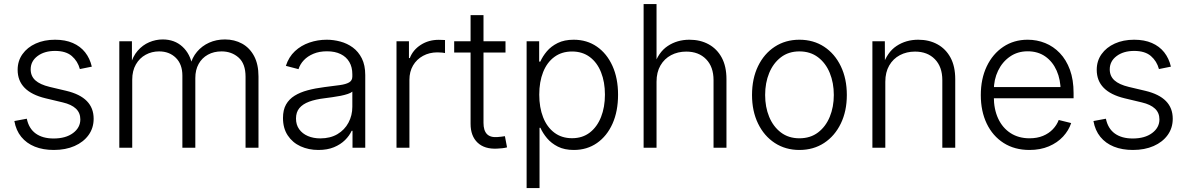

<svg xmlns="http://www.w3.org/2000/svg" viewBox="-20 -748 6008 972"><path d="M252.4 11.2Q198.2 11.2 156.2 -5.6Q114.3 -22.5 87.6 -55.2Q61 -87.9 52.7 -135.3L115.7 -147Q126 -97.2 160.9 -72Q195.8 -46.9 251.5 -46.9Q313 -46.9 349.9 -74.5Q386.7 -102.1 386.7 -143.6Q386.7 -176.8 364.3 -198Q341.8 -219.2 297.9 -229.5L210 -250.5Q139.6 -267.6 104.5 -303.5Q69.3 -339.4 69.3 -394.5Q69.3 -439.5 93.8 -473.9Q118.2 -508.3 160.9 -527.6Q203.6 -546.9 258.8 -546.9Q310.5 -546.9 348.6 -530.3Q386.7 -513.7 410.9 -483.2Q435.1 -452.6 444.8 -410.6L384.3 -398.4Q373.5 -438.5 343.5 -464.4Q313.5 -490.2 258.8 -490.2Q204.6 -490.2 169.9 -464.1Q135.3 -438 135.3 -397Q135.3 -362.8 158.9 -341.3Q182.6 -319.8 231.4 -308.1L315.9 -288.1Q385.3 -271.5 419.7 -236.3Q454.1 -201.2 454.1 -147Q454.1 -100.1 428.5 -64.5Q402.8 -28.8 357.4 -8.8Q312 11.2 252.4 11.2Z M584 0V-539.1H647.9V-418H640.1Q651.9 -462.4 677 -491.2Q702.1 -520 735.4 -534.2Q768.6 -548.3 803.7 -548.3Q863.8 -548.3 903.6 -511.7Q943.4 -475.1 953.6 -415H942.4Q952.1 -456.1 977.3 -485.8Q1002.4 -515.6 1038.8 -532Q1075.2 -548.3 1118.7 -548.3Q1167 -548.3 1205.6 -527.1Q1244.1 -505.9 1266.4 -464.1Q1288.6 -422.4 1288.6 -360.8V0H1223.1V-359.4Q1223.1 -425.3 1188 -456.5Q1152.8 -487.8 1101.6 -487.8Q1062.5 -487.8 1032.5 -471.2Q1002.4 -454.6 985.6 -424.3Q968.8 -394 968.8 -353V0H903.3V-365.2Q903.3 -422.4 870.4 -455.1Q837.4 -487.8 785.2 -487.8Q748.5 -487.8 717.5 -470.9Q686.5 -454.1 668 -421.9Q649.4 -389.6 649.4 -344.7V0Z M1591.8 11.2Q1542.5 11.2 1501.7 -7.3Q1460.9 -25.9 1436.8 -62.3Q1412.6 -98.6 1412.6 -150.9Q1412.6 -191.4 1428 -218.8Q1443.4 -246.1 1471.4 -263.4Q1499.5 -280.8 1537.8 -291Q1576.2 -301.3 1622.6 -307.1Q1668.5 -313 1699.7 -317.1Q1731 -321.3 1747.3 -330.8Q1763.7 -340.3 1763.7 -360.4V-372.1Q1763.7 -408.2 1748.5 -434.1Q1733.4 -460 1704.8 -474.1Q1676.3 -488.3 1635.3 -488.3Q1596.2 -488.3 1566.7 -475.8Q1537.1 -463.4 1518.1 -443.1Q1499 -422.9 1491.2 -397.9L1427.2 -414.6Q1441.9 -460 1473.1 -489Q1504.4 -518.1 1546.4 -532.5Q1588.4 -546.9 1634.3 -546.9Q1668.5 -546.9 1703.1 -537.6Q1737.8 -528.3 1766.1 -507.6Q1794.4 -486.8 1811.8 -452.4Q1829.1 -418 1829.1 -367.7V0H1764.6V-85.9H1760.3Q1749 -61 1726.6 -38.8Q1704.1 -16.6 1670.7 -2.7Q1637.2 11.2 1591.8 11.2ZM1601.6 -47.4Q1651.9 -47.4 1688.2 -68.8Q1724.6 -90.3 1744.1 -127Q1763.7 -163.6 1763.7 -207.5V-284.2Q1756.8 -277.8 1741 -272.5Q1725.1 -267.1 1704.3 -262.9Q1683.6 -258.8 1662.1 -255.9Q1640.6 -252.9 1622.1 -250.5Q1577.1 -245.1 1544.9 -233.2Q1512.7 -221.2 1495.6 -200.7Q1478.5 -180.2 1478.5 -147.9Q1478.5 -116.2 1494.6 -93.8Q1510.7 -71.3 1538.6 -59.3Q1566.4 -47.4 1601.6 -47.4Z M1987.3 0V-539.1H2050.3V-454.1H2054.7Q2070.8 -495.6 2110.4 -521Q2149.9 -546.4 2201.2 -546.4Q2209 -546.4 2218 -545.9Q2227.1 -545.4 2232.9 -545.4V-479.5Q2229.5 -480.5 2218.5 -481.7Q2207.5 -482.9 2194.3 -482.9Q2153.8 -482.9 2121.6 -465.3Q2089.4 -447.8 2071 -416.5Q2052.7 -385.3 2052.7 -343.8V0Z M2539.1 -539.1V-481.9H2279.3V-539.1ZM2362.3 -671.4H2427.7V-126Q2427.7 -87.4 2445.1 -69.3Q2462.4 -51.3 2498.5 -54.2Q2506.3 -54.7 2516.8 -55.9Q2527.3 -57.1 2536.1 -58.6L2546.9 -2Q2536.1 1 2522.9 2.4Q2509.8 3.9 2497.1 4.4Q2433.1 7.8 2397.7 -25.9Q2362.3 -59.6 2362.3 -121.1Z M2646 204.1V-539.1H2709.5V-436H2715.3Q2727.1 -462.9 2748.5 -488.3Q2770 -513.7 2803.5 -530.3Q2836.9 -546.9 2884.3 -546.9Q2951.2 -546.9 3001.7 -512Q3052.2 -477.1 3080.6 -414.3Q3108.9 -351.6 3108.9 -268.6Q3108.9 -184.6 3080.8 -121.8Q3052.7 -59.1 3002.2 -23.9Q2951.7 11.2 2884.8 11.2Q2837.9 11.2 2804.4 -5.6Q2771 -22.5 2749.5 -48.1Q2728 -73.7 2715.8 -101.1H2711.4V204.1ZM2876 -48.3Q2928.7 -48.3 2965.8 -76.9Q3002.9 -105.5 3022.7 -155.5Q3042.5 -205.6 3042.5 -269Q3042.5 -332.5 3022.9 -381.8Q3003.4 -431.2 2966.1 -459.2Q2928.7 -487.3 2876 -487.3Q2823.7 -487.3 2786.4 -459.7Q2749 -432.1 2729.5 -382.8Q2710 -333.5 2710 -269Q2710 -204.1 2729.5 -154.3Q2749 -104.5 2786.4 -76.4Q2823.7 -48.3 2876 -48.3Z M3303.7 -334V0H3238.3V-727.5H3303.7V-413.1H3290Q3312.5 -483.4 3360.4 -515.1Q3408.2 -546.9 3470.2 -546.9Q3525.4 -546.9 3567.6 -523.7Q3609.9 -500.5 3633.8 -456.3Q3657.7 -412.1 3657.7 -347.2V0H3592.3V-342.3Q3592.3 -409.7 3554.7 -448.2Q3517.1 -486.8 3454.1 -486.8Q3411.6 -486.8 3377.4 -468.8Q3343.3 -450.7 3323.5 -416.5Q3303.7 -382.3 3303.7 -334Z M4026.9 11.2Q3956.5 11.2 3902.3 -24.2Q3848.1 -59.6 3817.6 -122.6Q3787.1 -185.5 3787.1 -267.1Q3787.1 -350.1 3817.6 -413.1Q3848.1 -476.1 3902.3 -511.5Q3956.5 -546.9 4026.9 -546.9Q4098.1 -546.9 4152.1 -511.5Q4206.1 -476.1 4236.6 -412.8Q4267.1 -349.6 4267.1 -267.1Q4267.1 -185.5 4236.6 -122.6Q4206.1 -59.6 4152.1 -24.2Q4098.1 11.2 4026.9 11.2ZM4026.9 -47.9Q4082.5 -47.9 4121.3 -77.4Q4160.2 -106.9 4180.7 -156.7Q4201.2 -206.5 4201.2 -267.1Q4201.2 -328.6 4180.7 -378.7Q4160.2 -428.7 4121.1 -458.3Q4082 -487.8 4026.9 -487.8Q3972.2 -487.8 3933.3 -458Q3894.5 -428.2 3874 -378.4Q3853.5 -328.6 3853.5 -267.1Q3853.5 -206.1 3874 -156.5Q3894.5 -106.9 3933.3 -77.4Q3972.2 -47.9 4026.9 -47.9Z M4461.9 -334V0H4396.5V-539.1H4459.5L4460 -413.1H4448.2Q4470.7 -483.4 4518.6 -515.1Q4566.4 -546.9 4628.4 -546.9Q4683.6 -546.9 4725.8 -523.7Q4768.1 -500.5 4792 -456.3Q4815.9 -412.1 4815.9 -347.2V0H4750.5V-342.3Q4750.5 -409.7 4712.9 -448.2Q4675.3 -486.8 4612.3 -486.8Q4569.8 -486.8 4535.6 -468.8Q4501.5 -450.7 4481.7 -416.5Q4461.9 -382.3 4461.9 -334Z M5191.9 11.2Q5116.2 11.2 5060.8 -24.2Q5005.4 -59.6 4975.3 -122.3Q4945.3 -185.1 4945.3 -266.6Q4945.3 -348.6 4975.3 -411.9Q5005.4 -475.1 5059.1 -511Q5112.8 -546.9 5182.6 -546.9Q5229.5 -546.9 5271.2 -530Q5313 -513.2 5345.5 -479.2Q5377.9 -445.3 5396.5 -394.8Q5415 -344.2 5415 -276.9V-250.5H4986.8V-307.1H5379.4L5349.6 -286.1Q5349.6 -344.7 5329.3 -390.4Q5309.1 -436 5271.7 -462.2Q5234.4 -488.3 5182.6 -488.3Q5131.3 -488.3 5092.8 -461.4Q5054.2 -434.6 5032.7 -389.9Q5011.2 -345.2 5011.2 -290.5V-258.8Q5011.2 -195.3 5033.2 -147.9Q5055.2 -100.6 5095.9 -74.2Q5136.7 -47.9 5191.9 -47.9Q5230.5 -47.9 5260 -60.1Q5289.6 -72.3 5309.8 -93.5Q5330.1 -114.7 5339.8 -140.6L5402.8 -125Q5390.6 -87.9 5361.8 -56.6Q5333 -25.4 5289.8 -7.1Q5246.6 11.2 5191.9 11.2Z M5715.3 11.2Q5661.1 11.2 5619.1 -5.6Q5577.1 -22.5 5550.5 -55.2Q5523.9 -87.9 5515.6 -135.3L5578.6 -147Q5588.9 -97.2 5623.8 -72Q5658.7 -46.9 5714.4 -46.9Q5775.9 -46.9 5812.7 -74.5Q5849.6 -102.1 5849.6 -143.6Q5849.6 -176.8 5827.1 -198Q5804.7 -219.2 5760.7 -229.5L5672.9 -250.5Q5602.5 -267.6 5567.4 -303.5Q5532.2 -339.4 5532.2 -394.5Q5532.2 -439.5 5556.6 -473.9Q5581.1 -508.3 5623.8 -527.6Q5666.5 -546.9 5721.7 -546.9Q5773.4 -546.9 5811.5 -530.3Q5849.6 -513.7 5873.8 -483.2Q5897.9 -452.6 5907.7 -410.6L5847.2 -398.4Q5836.4 -438.5 5806.4 -464.4Q5776.4 -490.2 5721.7 -490.2Q5667.5 -490.2 5632.8 -464.1Q5598.1 -438 5598.1 -397Q5598.1 -362.8 5621.8 -341.3Q5645.5 -319.8 5694.3 -308.1L5778.8 -288.1Q5848.1 -271.5 5882.6 -236.3Q5917 -201.2 5917 -147Q5917 -100.1 5891.4 -64.5Q5865.7 -28.8 5820.3 -8.8Q5774.9 11.2 5715.3 11.2Z"/></svg>

Font: Inter 18pt Light
Style: Regular
Weight: 300
Designer: Rasmus Andersson
Foundry: rsms
Version: Version 4.001;git-66647c0bb